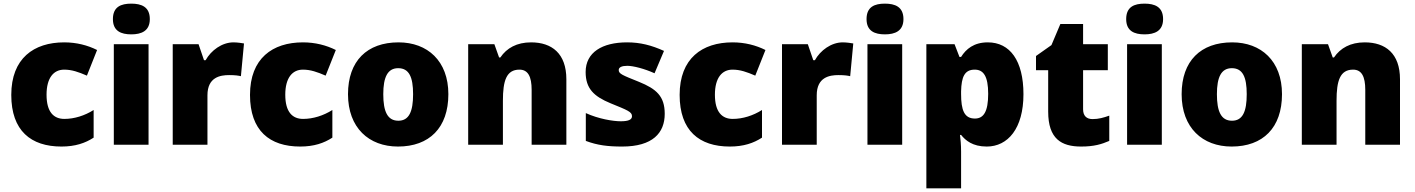

<svg xmlns="http://www.w3.org/2000/svg" viewBox="-20 -796 7784 1056"><path d="M318 10C394 10 449 -9 495 -39V-191C446 -160 389 -142 334 -142C276 -142 236 -179 236 -275C236 -368 275 -413 333 -413C375 -413 412 -400 458 -380L514 -521C462 -547 401 -563 333 -563C166 -563 42 -475 42 -274C42 -77 150 10 318 10Z M702 -776C646 -776 601 -759 601 -691C601 -625 646 -607 702 -607C757 -607 804 -625 804 -691C804 -759 757 -776 702 -776ZM797 -553H606V0H797Z M1264 -563C1201 -563 1141 -519 1111 -465H1102L1072 -553H930V0H1121V-272C1121 -372 1192 -383 1240 -383C1275 -383 1292 -380 1305 -377L1322 -557C1311 -559 1285 -563 1264 -563Z M1631 10C1707 10 1762 -9 1808 -39V-191C1759 -160 1702 -142 1647 -142C1589 -142 1549 -179 1549 -275C1549 -368 1588 -413 1646 -413C1688 -413 1725 -400 1771 -380L1827 -521C1775 -547 1714 -563 1646 -563C1479 -563 1355 -475 1355 -274C1355 -77 1463 10 1631 10Z M2446 -278C2446 -461 2331 -563 2172 -563C1999 -563 1894 -461 1894 -278C1894 -93 2009 10 2169 10C2341 10 2446 -93 2446 -278ZM2088 -278C2088 -372 2112 -421 2170 -421C2230 -421 2252 -372 2252 -278C2252 -183 2230 -132 2171 -132C2111 -132 2088 -183 2088 -278Z M2901 -563C2823 -563 2767 -532 2732 -480H2725L2699 -553H2555V0H2746V-242C2746 -352 2765 -413 2837 -413C2884 -413 2904 -375 2904 -302V0H3095V-360C3095 -502 3015 -563 2901 -563Z M3636 -170C3636 -267 3590 -307 3494 -346C3402 -383 3383 -390 3383 -411C3383 -426 3400 -434 3430 -434C3463 -434 3525 -418 3580 -393L3632 -516C3563 -547 3502 -563 3429 -563C3292 -563 3201 -508 3201 -400C3201 -309 3246 -266 3338 -228C3431 -190 3456 -181 3456 -157C3456 -138 3437 -129 3394 -129C3352 -129 3272 -142 3202 -174V-21C3266 3 3323 10 3402 10C3570 10 3636 -65 3636 -170Z M3994 10C4070 10 4125 -9 4171 -39V-191C4122 -160 4065 -142 4010 -142C3952 -142 3912 -179 3912 -275C3912 -368 3951 -413 4009 -413C4051 -413 4088 -400 4134 -380L4190 -521C4138 -547 4077 -563 4009 -563C3842 -563 3718 -475 3718 -274C3718 -77 3826 10 3994 10Z M4615 -563C4552 -563 4492 -519 4462 -465H4453L4423 -553H4281V0H4472V-272C4472 -372 4543 -383 4591 -383C4626 -383 4643 -380 4656 -377L4673 -557C4662 -559 4636 -563 4615 -563Z M4847 -776C4791 -776 4746 -759 4746 -691C4746 -625 4791 -607 4847 -607C4902 -607 4949 -625 4949 -691C4949 -759 4902 -776 4847 -776ZM4942 -553H4751V0H4942Z M5413 -563C5336 -563 5293 -526 5266 -483H5257L5230 -553H5075V240H5266V38C5266 -1 5263 -29 5260 -54H5266C5290 -24 5329 10 5407 10C5523 10 5609 -89 5609 -278C5609 -462 5535 -563 5413 -563ZM5341 -413C5389 -413 5415 -377 5415 -280C5415 -182 5390 -144 5342 -144C5283 -144 5266 -191 5266 -279V-294C5268 -373 5285 -413 5341 -413Z M5989 -141C5956 -141 5937 -159 5937 -195V-410H6073V-553H5937V-664H5812L5763 -548L5678 -488V-410H5745V-182C5745 -32 5818 10 5926 10C5998 10 6039 -3 6081 -21V-160C6050 -149 6023 -141 5989 -141Z M6275 -776C6219 -776 6174 -759 6174 -691C6174 -625 6219 -607 6275 -607C6330 -607 6377 -625 6377 -691C6377 -759 6330 -776 6275 -776ZM6370 -553H6179V0H6370Z M7031 -278C7031 -461 6916 -563 6757 -563C6584 -563 6479 -461 6479 -278C6479 -93 6594 10 6754 10C6926 10 7031 -93 7031 -278ZM6673 -278C6673 -372 6697 -421 6755 -421C6815 -421 6837 -372 6837 -278C6837 -183 6815 -132 6756 -132C6696 -132 6673 -183 6673 -278Z M7486 -563C7408 -563 7352 -532 7317 -480H7310L7284 -553H7140V0H7331V-242C7331 -352 7350 -413 7422 -413C7469 -413 7489 -375 7489 -302V0H7680V-360C7680 -502 7600 -563 7486 -563Z"/></svg>

Font: Noto Sans Tamil Black
Style: Regular
Weight: 900
Designer: Jelle Bosma - Monotype Design Team
Foundry: Monotype Imaging Inc.
Version: Version 2.004